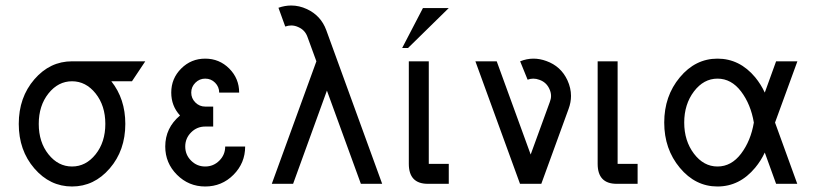

<svg xmlns="http://www.w3.org/2000/svg" viewBox="-20 -674 2993 704"><path d="M244.1 -63.5Q294.9 -63.5 330.6 -108.2Q366.2 -152.8 366.2 -219.7Q366.2 -286.6 330.6 -331.3Q294.9 -376 244.1 -376Q193.4 -376 157.7 -331.3Q122.1 -286.6 122.1 -219.7Q122.1 -152.8 157.7 -108.2Q193.4 -63.5 244.1 -63.5ZM244.1 9.8Q163.1 9.8 106 -56.4Q48.8 -122.6 48.8 -219.7Q48.8 -316.9 106 -383.1Q163.1 -449.2 244.1 -449.2H512.7L463.9 -376H388.2Q439.5 -311.5 439.5 -219.7Q439.5 -122.6 382.3 -56.4Q325.2 9.8 244.1 9.8Z M732.4 9.8Q671.9 9.8 628.9 -33.2Q585.9 -76.2 585.9 -136.7Q585.9 -205.1 640.1 -250.5Q607.9 -285.6 607.9 -334.5Q607.9 -386.2 644.3 -422.6Q680.7 -459 732.4 -459Q784.2 -459 820.6 -422.6Q856.9 -386.2 856.9 -334.5H783.7Q783.7 -355.5 768.8 -370.6Q753.9 -385.7 732.4 -385.7Q711.4 -385.7 696.3 -370.6Q681.2 -355.5 681.2 -334.5Q681.2 -313.5 696.3 -298.3Q711.4 -283.2 732.4 -283.2H761.7V-210H732.4Q702.1 -210 680.7 -188.5Q659.2 -167 659.2 -136.7Q659.2 -106.4 680.7 -85Q702.1 -63.5 732.4 -63.5Q762.7 -63.5 784.2 -85Q805.7 -106.4 805.7 -136.7H878.9Q878.9 -76.2 836.2 -33.2Q793.5 9.8 732.4 9.8Z M1381.3 0H1303.2L1178.7 -341.8L1054.7 0H976.6L1140.1 -449.2L1107.4 -538.6Q1098.6 -563.5 1074.7 -574.2Q1061.5 -580.6 1047.9 -580.6Q1037.1 -580.6 1025.9 -576.7L1001 -645.5Q1024.4 -653.8 1047.9 -653.8Q1077.1 -653.8 1105.5 -640.6Q1156.7 -616.7 1176.3 -563.5Z M1625.5 0H1548.8Q1479 0 1479 -73.2V-449.2H1552.2V-73.2H1625.5Z M1476.1 -498H1454.6L1530.8 -644.5H1625.5Z M1964.8 0H1886.7L1723.1 -449.2H1801.3L1925.8 -107.4L1996.1 -300.3Q2000.5 -311.5 2000.5 -322.3Q2000.5 -335.4 1994.1 -348.6Q1982.9 -372.6 1958 -381.3Q1946.8 -385.7 1935.5 -385.7Q1924.8 -385.7 1914.6 -381.8L1887.2 -449.2Q1911.6 -459 1936 -459Q1959.5 -459 1983.4 -450.2Q2036.6 -431.2 2060.5 -379.9Q2073.7 -351.1 2073.7 -322.3Q2073.7 -298.8 2064.9 -274.9Z M2317.9 0H2241.2Q2171.4 0 2171.4 -73.2V-449.2H2244.6V-73.2H2317.9Z M2610.8 -63.5Q2661.6 -63.5 2697.3 -110.6Q2732.9 -157.7 2744.1 -224.6Q2732.9 -291.5 2697.3 -338.6Q2661.6 -385.7 2610.8 -385.7Q2560.1 -385.7 2524.4 -338.6Q2488.8 -291.5 2488.8 -224.6Q2488.8 -157.7 2524.4 -110.6Q2560.1 -63.5 2610.8 -63.5ZM2610.8 9.8Q2529.8 9.8 2472.7 -58.8Q2415.5 -127.4 2415.5 -224.6Q2415.5 -321.8 2472.7 -390.4Q2529.8 -459 2610.8 -459Q2691.9 -459 2749 -390.6Q2770.5 -364.3 2784.2 -334.5L2825.7 -449.2H2903.8L2821.8 -224.6L2903.3 0H2825.7L2784.2 -114.7Q2770.5 -85 2749 -59.1Q2691.9 9.8 2610.8 9.8Z"/></svg>

Font: Catrinity
Style: Regular
Weight: 400
Designer: Alexander Lange
Foundry: High-Logic / Made with FontCreator
Version: Version 2.090;May 20, 2024;FontCreator 15.0.0.2974 64-bit